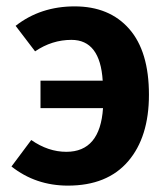

<svg xmlns="http://www.w3.org/2000/svg" viewBox="-20 -566 525 602"><path d="M214 -546Q323 -546 385 -475.5Q447 -405 447 -269Q447 -136 381.5 -60Q316 16 193 16Q92 16 16 -44L78 -127Q131 -90 188 -90Q294 -90 303 -227H107V-313H302Q294 -441 204 -441Q143 -441 90 -405L29 -485Q107 -546 214 -546Z"/></svg>

Font: Fira Sans SemiBold
Style: Regular
Weight: 600
Designer: bBox Type GmbH & Carrois Corporate GbR & Edenspiekermann AG
Foundry: bBox Type GmbH & Carrois Corporate GbR & Edenspiekermann AG
Version: Version 4.301;PS 004.301;hotconv 1.0.88;makeotf.lib2.5.64775